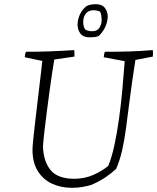

<svg xmlns="http://www.w3.org/2000/svg" viewBox="-20 -887 750 916"><path d="M323 9Q271 9 228.5 -10.5Q186 -30 160.5 -70.5Q135 -111 135 -173Q135 -187 139 -225.5Q143 -264 149 -315.5Q155 -367 161.5 -421.5Q168 -476 173.5 -522.5Q179 -569 182 -596L98 -614Q99 -621 100 -627.5Q101 -634 104 -640Q165 -640 218 -642Q271 -644 334 -648Q336 -633 335 -617L239 -603Q235 -580 229 -540.5Q223 -501 216.5 -453Q210 -405 203.5 -355Q197 -305 192 -261.5Q187 -218 185 -189Q187 -119 220.5 -76.5Q254 -34 337 -34Q387 -35 427.5 -53.5Q468 -72 496 -95Q513 -135 525.5 -193Q538 -251 547.5 -318.5Q557 -386 563.5 -457Q570 -528 575 -595L475 -614Q476 -629 480 -640Q542 -640 595 -641.5Q648 -643 709 -648Q710 -641 710 -633Q710 -625 709 -617L626 -601Q609 -492 599 -412.5Q589 -333 581 -274Q573 -215 562.5 -169Q552 -123 534 -81Q511 -60 481.5 -40Q452 -20 413 -4Q391 2 370 5.5Q349 9 323 9ZM407 -709Q377 -709 363.5 -727Q350 -745 350 -770Q350 -793 361 -817.5Q372 -842 393 -858Q410 -867 437 -867Q466 -867 479.5 -850.5Q493 -834 494 -809Q494 -787 484 -762.5Q474 -738 452 -716Q441 -711 430.5 -710Q420 -709 407 -709ZM420 -738Q444 -738 454.5 -755Q465 -772 465 -792Q465 -801 463.5 -812Q462 -823 457 -832Q442 -838 426 -838Q402 -838 389.5 -822Q377 -806 377 -782Q377 -773 379 -763.5Q381 -754 387 -746Q400 -738 420 -738Z"/></svg>

Font: Labrada Lght
Style: Italic
Weight: 300
Italic angle: -7°
Designer: Mercedes Jáuregui
Foundry: Omnibus-Type Team
Version: Version 1.000; ttfautohint (v1.8.4.7-5d5b)